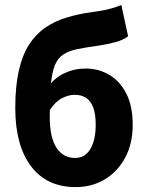

<svg xmlns="http://www.w3.org/2000/svg" viewBox="-20 -750 601 782"><path d="M287.9 12Q170.2 12 106.2 -73.1Q42.2 -158.1 42.2 -310Q42.2 -399.5 56.9 -463.2Q71.5 -526.9 99 -569.2Q126.5 -611.6 165 -637.8Q203.6 -664.1 251.7 -678.7Q299.9 -693.4 355.1 -700.7Q385 -704.7 405.5 -709Q426 -713.4 442.2 -718.2Q458.4 -723 474 -730L501.8 -602.4Q482.8 -587.5 451.3 -578.7Q419.7 -569.9 385.8 -564.9Q332.4 -557.5 296.3 -550.2Q260.3 -542.9 237.6 -528Q214.9 -513 203.2 -483.7Q191.5 -454.4 187 -404.3Q182.6 -354.2 182.6 -275.4Q182.6 -189.8 210.1 -148.2Q237.6 -106.6 286.2 -106.6Q313.3 -106.6 331.8 -123.2Q350.4 -139.7 360.1 -170.1Q369.8 -200.4 369.8 -241.6Q369.8 -285.9 359.5 -312.8Q349.1 -339.7 330.2 -351.8Q311.2 -363.8 284.2 -363.8Q259.4 -363.8 232.6 -350.2Q205.9 -336.6 182.3 -301.3L175.7 -395Q201.5 -432.8 242.3 -451.9Q283 -470.9 329.1 -470.9Q381.2 -470.9 424.9 -445.3Q468.6 -419.7 494.5 -368.7Q520.5 -317.7 520.5 -241.6Q520.5 -165.3 490.1 -108.4Q459.7 -51.5 407.3 -19.7Q354.9 12 287.9 12Z"/></svg>

Font: SourceSans3VF
Style: Regular
Weight: 200
Designer: Paul D. Hunt
Foundry: Adobe
Version: Version 3.052;hotconv 1.1.0;makeotfexe 2.6.0